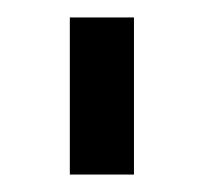

<svg xmlns="http://www.w3.org/2000/svg" viewBox="-20 -740 254 220"><path d="M133.5 -540V-720H60V-540Z"/></svg>

Font: Vela Sans
Style: Regular
Weight: 400
Designer: Principal design: Mikhail Sharanda - project Manrope.
Design modification: Ravid Balaliev
Foundry: Mikhail Sharanda
Version: Version 1.001